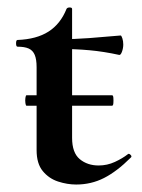

<svg xmlns="http://www.w3.org/2000/svg" viewBox="-20 -482 379 514"><path d="M51 -199Q49 -199 48 -206Q47 -213 48 -220Q49 -227 51 -227H280Q283 -227 283.5 -220Q284 -213 283.5 -206Q283 -199 280 -199ZM184 12Q160 12 135.5 4Q111 -4 94.5 -24Q78 -44 78 -80V-302Q78 -323 73 -335Q68 -347 57 -352Q46 -357 27 -357Q23 -357 23 -366Q23 -375 27 -375Q78 -377 110 -397.5Q142 -418 158 -458Q160 -462 166.5 -462Q173 -462 173 -458V-113Q173 -73 193.5 -56Q214 -39 244 -39Q267 -39 287.5 -48.5Q308 -58 322 -69Q325 -72 329.5 -67.5Q334 -63 330 -60Q293 -23 258.5 -5.5Q224 12 184 12ZM299 -335Q258 -344 219.5 -347.5Q181 -351 138 -351V-377Q179 -377 218.5 -380Q258 -383 303 -387Q305 -387 307.5 -379.5Q310 -372 310 -363Q310 -353 306.5 -343.5Q303 -334 299 -335Z"/></svg>

Font: Cormorant
Style: Bold
Weight: 700
Designer: Christian Thalmann (Catharsis Fonts)
Foundry: Catharsis Fonts
Version: Version 4.000